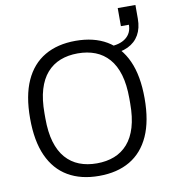

<svg xmlns="http://www.w3.org/2000/svg" viewBox="-91 -905 881 994"><g transform="rotate(-10 350.0 -407.5)"><path d="M350 12Q255 12 187.5 -27.5Q120 -67 84.5 -145.5Q49 -224 49 -343Q49 -462 84.5 -540.5Q120 -619 187.5 -658.5Q255 -698 350 -698Q446 -698 513 -658.5Q580 -619 615.5 -540.5Q651 -462 651 -343Q651 -224 615.5 -145.5Q580 -67 513 -27.5Q446 12 350 12ZM350 -54Q401 -54 442 -70Q483 -86 512.5 -119.5Q542 -153 557.5 -205Q573 -257 573 -330V-356Q573 -429 557.5 -481Q542 -533 512.5 -566.5Q483 -600 442 -616Q401 -632 350 -632Q299 -632 258 -616Q217 -600 187.5 -566.5Q158 -533 142.5 -481Q127 -429 127 -356V-330Q127 -257 142.5 -205Q158 -153 187.5 -119.5Q217 -86 258 -70Q299 -54 350 -54ZM515 -598V-638Q573 -638 605 -663Q637 -688 637 -732H595V-827H688V-755Q688 -705 668 -670Q648 -635 609.5 -616.5Q571 -598 515 -598Z"/></g></svg>

Font: Archivo SemiCondensed Light
Style: Regular
Weight: 300
Width: 4
Designer: Hector Gatti
Foundry: Omnibus-Type
Version: Version 2.001